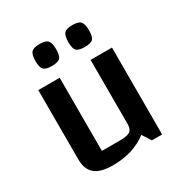

<svg xmlns="http://www.w3.org/2000/svg" viewBox="-165 -821 910 957"><g transform="rotate(-30 290.0 -342.5)"><path d="M500 0H441L409 -50Q329 11 212 11Q141 11 108.5 -16.5Q76 -44 76 -103V-500H199V-79H302Q345 -79 361 -90Q377 -101 377 -130V-500H500ZM136 -632Q136 -668 148 -682Q160 -696 196 -696Q231 -696 243 -682Q255 -668 255 -632Q255 -596 243.5 -583Q232 -570 196 -570Q160 -570 148 -583Q136 -596 136 -632ZM325 -632Q325 -668 337 -682Q349 -696 385 -696Q420 -696 432 -682Q444 -668 444 -632Q444 -596 432.5 -583Q421 -570 385 -570Q349 -570 337 -583Q325 -596 325 -632Z"/></g></svg>

Font: Changa Medium
Style: Regular
Weight: 500
Designer: Eduardo Rodriguez Tunni
Foundry: Eduardo Rodriguez Tunni
Version: Version 2.002; ttfautohint (v1.5) -l 8 -r 50 -G 150 -x 14 -H